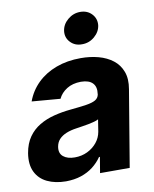

<svg xmlns="http://www.w3.org/2000/svg" viewBox="-91 -834 728 910"><g transform="rotate(-10 273.5 -379.5)"><path d="M152.9 10.4Q101.2 10.1 63.1 -8.1Q25.1 -26.3 7.5 -62.5Q-10.2 -98.8 -1.6 -152.3Q6.2 -198 27.9 -228.7Q49.6 -259.3 81.5 -278.2Q113.5 -297.2 151.9 -306.9Q190.2 -316.7 231.4 -320.7Q279.3 -325.3 309 -329.8Q338.8 -334.4 353.9 -343.2Q368.9 -352 372.1 -369.3V-371.7Q377.1 -405.2 359.6 -423.5Q342.1 -441.9 303.5 -442.2Q263.3 -441.9 235.3 -424.3Q207.2 -406.6 194.7 -379.5L57.6 -390.8Q75.9 -440.6 113.2 -477Q150.6 -513.3 203.7 -533Q256.7 -552.7 322.1 -552.7Q367.5 -552.7 407 -542.1Q446.6 -531.4 475.5 -509.1Q504.4 -486.7 517.4 -451.7Q530.5 -416.7 522.1 -368.2L460.7 0H318L330.7 -76H326.4Q309 -50.5 283.9 -31.1Q258.8 -11.7 226.1 -0.8Q193.5 10.1 152.9 10.4ZM213.7 -94.1Q246.8 -94.1 274.5 -107.5Q302.1 -120.9 320.6 -143.7Q339 -166.5 343.8 -194.9L352.9 -252.7Q345.7 -248.4 332.6 -244.8Q319.5 -241.1 303.8 -238.1Q288 -235.1 272.4 -232.8Q256.8 -230.6 244.5 -228.5Q217.2 -224.7 195.8 -216.1Q174.3 -207.4 160.8 -193.1Q147.4 -178.8 143.9 -157.4Q138.8 -126.6 158.5 -110.4Q178.3 -94.1 213.7 -94.1ZM340 -616.2Q306.4 -615.7 284.9 -638.3Q263.4 -660.8 267 -692.2Q271 -724.1 297.5 -746.4Q324 -768.8 357.6 -768.8Q391.6 -768.8 412.8 -746.4Q434.1 -724.1 431.1 -692.2Q427.1 -660.8 400.7 -638.3Q374.3 -615.7 340 -616.2Z"/></g></svg>

Font: Inter Tight
Style: Italic
Weight: 400
Italic angle: -9.39999°
Designer: Rasmus Andersson
Foundry: rsms
Version: Version 3.002